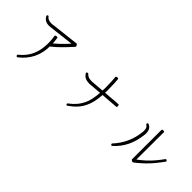

<svg xmlns="http://www.w3.org/2000/svg" viewBox="124 -1746 2753 2753"><g transform="rotate(45 1500.0 -369.5)"><path d="M304 37Q309 37 312 34Q526 -131 530 -404Q569 -433 610 -470.5Q651 -508 687.5 -546Q724 -584 752 -615Q780 -646 794 -661Q800 -669 795 -677L784 -698Q779 -706 771 -706Q771 -706 770.5 -706Q770 -706 770 -705L343 -656Q343 -656 342.5 -655.5Q342 -655 342 -655Q334 -654 326 -653.5Q318 -653 310 -653Q240 -654 214 -694Q210 -701 202 -701Q199 -701 197 -700L193 -698Q187 -696 185 -690Q183 -687 185 -679Q192 -664 202 -651.5Q212 -639 225 -630Q257 -605 310 -605Q328 -605 349 -608L721 -652Q704 -632 673 -599.5Q642 -567 604 -530.5Q566 -494 529 -464Q528 -488 525.5 -513.5Q523 -539 519 -565Q517 -571 513 -574Q510 -577 505 -577Q504 -577 503.5 -577Q503 -577 502 -577L483 -573Q469 -571 471 -557Q477 -520 479.5 -485.5Q482 -451 482 -419Q482 -280 434.5 -176.5Q387 -73 289 4Q284 7 283.5 12.5Q283 18 286 23L292 31Q297 36 302 37Q302 37 302.5 37Q303 37 304 37Z M1300 23Q1305 23 1308 20Q1378 -29 1423.5 -79Q1469 -129 1498 -190Q1523 -242 1537.5 -304.5Q1552 -367 1557 -447L1580 -448L1618 -451Q1682 -456 1736.5 -460Q1791 -464 1813 -466Q1819 -466 1822 -471Q1826 -475 1826 -481L1824 -501Q1824 -505 1820 -511Q1816 -514 1810 -514Q1810 -514 1810 -514Q1810 -514 1809 -514L1803 -513H1796Q1774 -512 1736.5 -509Q1699 -506 1653 -502Q1607 -498 1559 -495Q1560 -506 1560 -516.5Q1560 -527 1561 -537Q1561 -544 1561 -551Q1561 -558 1561 -565Q1561 -641 1557.5 -692.5Q1554 -744 1552 -763Q1551 -767 1547 -773Q1542 -776 1538 -776Q1537 -776 1537 -776Q1537 -776 1536 -776L1516 -773Q1511 -772 1507 -767.5Q1503 -763 1504 -758V-756Q1506 -737 1509.5 -687.5Q1513 -638 1513 -565Q1513 -558 1513 -551Q1513 -544 1513 -537Q1512 -526 1512 -514.5Q1512 -503 1511 -491Q1446 -486 1404 -482.5Q1362 -479 1342 -477Q1332 -476 1323 -475.5Q1314 -475 1306 -475Q1261 -475 1237 -486.5Q1213 -498 1196 -517Q1191 -522 1185 -522Q1182 -522 1178 -520L1171 -516Q1166 -514 1164 -507Q1163 -501 1166 -496Q1173 -486 1184 -473Q1195 -460 1212 -449Q1247 -427 1306 -427Q1315 -427 1325 -427.5Q1335 -428 1346 -429Q1365 -431 1405 -434.5Q1445 -438 1509 -443Q1503 -363 1490.5 -306Q1478 -249 1458 -207Q1429 -146 1387.5 -97.5Q1346 -49 1289 -8Q1284 -5 1283 0.5Q1282 6 1285 11L1289 17Q1292 22 1298 23Q1299 23 1299 23Q1299 23 1300 23Z M2543 -70Q2548 -70 2551 -73Q2644 -144 2721 -224.5Q2798 -305 2874 -413Q2878 -418 2876 -423Q2876 -427 2870 -433L2863 -437Q2861 -439 2855 -439Q2847 -439 2844 -434Q2798 -370 2754 -318.5Q2710 -267 2661 -222.5Q2612 -178 2554 -135L2556 -689Q2556 -695 2552 -699Q2548 -703 2542 -703H2522Q2517 -703 2512.5 -699Q2508 -695 2508 -689L2507 -95Q2507 -85 2515 -82L2536 -71Q2538 -70 2543 -70ZM2161 -24Q2167 -24 2170 -27Q2360 -194 2387 -477Q2388 -484 2388.5 -491.5Q2389 -499 2388 -506Q2385 -594 2315 -620Q2314 -621 2310 -621Q2302 -621 2297 -613L2295 -606Q2290 -596 2301 -588Q2317 -580 2328 -564Q2340 -543 2340 -506Q2340 -501 2340 -494.5Q2340 -488 2339 -482Q2315 -234 2146 -53Q2139 -42 2146 -34L2150 -29Q2153 -24 2160 -24Q2160 -24 2160.5 -24Q2161 -24 2161 -24Z"/></g></svg>

Font: Kokoro
Style: Regular
Weight: 400
Version: Version 1.00